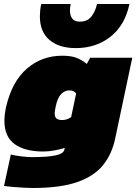

<svg xmlns="http://www.w3.org/2000/svg" viewBox="-23 -762 680 958"><path d="M355 -522Q272 -522 224 -562.5Q176 -603 176 -680Q176 -694 177.5 -710Q179 -726 183 -742H330Q328 -734 327 -725.5Q326 -717 326 -709Q326 -686 337 -670Q348 -654 376 -654Q414 -654 434 -681Q454 -708 461 -742H623Q600 -635 528 -578.5Q456 -522 355 -522ZM140 176Q124 176 95 174.5Q66 173 38 170.5Q10 168 -3 166L31 9Q50 14 82 18Q114 22 136 22Q213 22 253.5 13.5Q294 5 298 -15L300 -24Q279 -17 249 -11.5Q219 -6 193 -6Q101 -6 50 -43Q-1 -80 -1 -159Q-1 -174 1 -191Q3 -208 7 -227Q36 -354 110.5 -419Q185 -484 288 -484Q332 -484 360 -473Q388 -462 410 -443L427 -474H637L552 -72Q536 6 491.5 61.5Q447 117 362.5 146.5Q278 176 140 176ZM287 -163Q312 -163 332 -178L357 -296Q350 -304 343 -307.5Q336 -311 322 -311Q300 -311 282 -292.5Q264 -274 255 -231Q253 -221 251.5 -212.5Q250 -204 250 -197Q250 -176 260.5 -169.5Q271 -163 287 -163Z"/></svg>

Font: Kanit Black
Style: Italic
Weight: 900
Italic angle: -12°
Designer: Katatrad Team
Foundry: CadsonDemak
Version: Version 2.000; ttfautohint (v1.8.3)